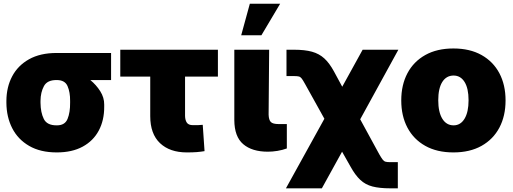

<svg xmlns="http://www.w3.org/2000/svg" viewBox="-20 -815 2774 1039"><path d="M14.6 -258.8V-269.5Q15.1 -343.8 45.9 -402.1Q76.7 -460.4 137.2 -494.4Q197.8 -528.3 286.1 -528.3H581.1V-381.8H468.8Q500.5 -356 522.5 -321.3Q544.4 -286.6 543.9 -249V-238.3Q544.4 -164.6 514.6 -108.6Q484.9 -52.7 427.5 -21.5Q370.1 9.8 287.1 9.8Q198.7 9.8 137.9 -25.4Q77.1 -60.5 46.1 -121.3Q15.1 -182.1 14.6 -258.8ZM199.2 -269.5V-258.8Q199.7 -206.5 217 -171.4Q234.4 -136.2 287.1 -136.7Q331.1 -136.2 345.5 -171.4Q359.9 -206.5 359.4 -258.8V-269.5Q359.9 -315.9 345.5 -349.1Q331.1 -382.3 286.1 -381.8Q235.8 -382.3 217.8 -349.1Q199.7 -315.9 199.2 -269.5Z M1159.2 -545.9V-400.4H981.4V-187.5Q981.9 -165 991 -151.4Q1000 -137.7 1024.4 -137.7Q1043.5 -137.7 1052.7 -137.9Q1062 -138.2 1077.1 -139.6L1086.9 2.9Q1065.9 6.3 1044.7 8.1Q1023.4 9.8 991.2 9.8Q898.9 9.8 845.9 -40.3Q793 -90.3 793 -186.5V-400.4H630.9V-545.9Z M1248 -545.9H1436.5L1433.6 -194.3Q1434.6 -166 1445.6 -154.8Q1456.5 -143.6 1488.3 -143.6H1532.2V-11.7Q1508.3 -2.9 1481.4 1.5Q1454.6 5.9 1429.7 5.9Q1344.2 5.9 1296.4 -34.7Q1248.5 -75.2 1248 -165ZM1285.2 -624 1332 -794.9H1496.1L1394.5 -624Z M1527.3 204.1 1735.4 -172.4 1630.9 -360.4Q1619.6 -380.9 1612.8 -389.9Q1606 -398.9 1597.2 -401.1Q1588.4 -403.3 1571.3 -403.3H1530.3V-545.9H1571.3Q1629.4 -545.9 1668.2 -535.2Q1707 -524.4 1734.9 -499Q1762.7 -473.6 1787.1 -428.7L1832 -345.7L1942.4 -545.9H2135.7L1929.2 -169.4L2032.2 19.5Q2043.5 39.1 2050.5 48.3Q2057.6 57.6 2066.4 60.1Q2075.2 62.5 2091.8 62.5H2132.8V204.1H2091.8Q2033.7 204.1 1995.4 194.1Q1957 184.1 1929.7 158.4Q1902.3 132.8 1877 86.9L1831.1 5.9L1721.7 204.1Z M2433.6 9.8Q2344.7 9.8 2281.5 -25.6Q2218.3 -61 2184.8 -124.3Q2151.4 -187.5 2151.4 -271.5Q2151.4 -355.5 2184.8 -418.7Q2218.3 -481.9 2281.5 -517.3Q2344.7 -552.7 2433.6 -552.7Q2522.5 -552.7 2585.7 -517.3Q2648.9 -481.9 2682.4 -418.7Q2715.8 -355.5 2715.8 -271.5Q2715.8 -187.5 2682.4 -124.3Q2648.9 -61 2585.7 -25.6Q2522.5 9.8 2433.6 9.8ZM2434.6 -136.7Q2472.2 -136.7 2493.9 -172.6Q2515.6 -208.5 2515.6 -272.5Q2515.6 -336.9 2493.9 -371.6Q2472.2 -406.2 2434.6 -406.2Q2395.5 -406.2 2373.5 -371.6Q2351.6 -336.9 2351.6 -272.5Q2351.6 -208.5 2373.5 -172.6Q2395.5 -136.7 2434.6 -136.7Z"/></svg>

Font: Inter Tight Black
Style: Regular
Weight: 900
Designer: Rasmus Andersson
Foundry: rsms
Version: Version 3.004; ttfautohint (v1.8.4.7-5d5b)